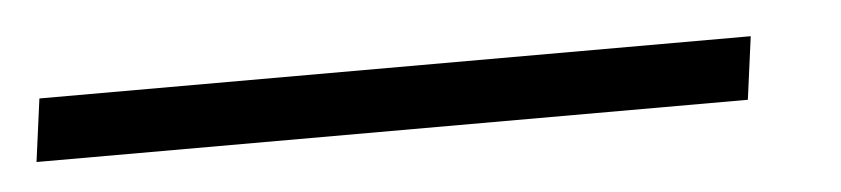

<svg xmlns="http://www.w3.org/2000/svg" viewBox="-78 -2 600 137"><g transform="rotate(-5 222.5 66.5)"><path d="M460.5 44.5 454.5 89.5H-55L-49 44.5Z"/></g></svg>

Font: Merriweather 96pt SemiBold
Style: Italic
Weight: 600
Italic angle: -7.8°
Version: Version 2.101